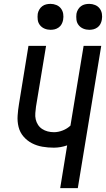

<svg xmlns="http://www.w3.org/2000/svg" viewBox="-20 -972 548 992"><path d="M291 0 327 -221Q310 -215 292.5 -212Q275 -209 258 -209Q228 -209 199 -214Q170 -219 145 -232Q120 -245 101.5 -266.5Q83 -288 76 -316Q69 -344 71 -374Q73 -404 78 -434L127 -735H218L166 -421Q164 -405 162.5 -388Q161 -371 164.5 -355.5Q168 -340 176.5 -327Q185 -314 198 -305.5Q211 -297 226.5 -293Q242 -289 259 -289Q281 -289 304 -298Q327 -307 344 -323L412 -735H503L382 0ZM441 -818Q425 -818 410.5 -824Q396 -830 386.5 -842Q377 -854 375 -869.5Q373 -885 375 -901Q377 -912 383 -922.5Q389 -933 398.5 -940Q408 -947 419 -949.5Q430 -952 441 -952Q457 -952 471.5 -946Q486 -940 495 -928Q504 -916 506.5 -900.5Q509 -885 506 -869Q504 -858 498.5 -847.5Q493 -837 483 -830Q473 -823 462.5 -820.5Q452 -818 441 -818ZM241 -818Q225 -818 210.5 -824Q196 -830 186.5 -842Q177 -854 175 -869.5Q173 -885 175 -901Q177 -912 183 -922.5Q189 -933 198.5 -940Q208 -947 219 -949.5Q230 -952 241 -952Q257 -952 271.5 -946Q286 -940 295 -928Q304 -916 306.5 -900.5Q309 -885 306 -869Q304 -858 298.5 -847.5Q293 -837 283 -830Q273 -823 262.5 -820.5Q252 -818 241 -818Z"/></svg>

Font: Iosevka Medium
Style: Italic
Weight: 500
Italic angle: -9°
Monospace: yes
Designer: Belleve Invis
Foundry: Belleve Invis
Version: Version 32.5.0; ttfautohint (v1.8.4)